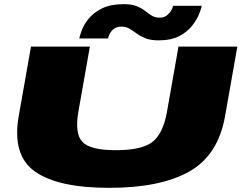

<svg xmlns="http://www.w3.org/2000/svg" viewBox="-20 -899 1176 923"><path d="M505 4Q259 4 148 -74.5Q37 -153 70 -341L129 -675H412L357 -363Q338.5 -259 375 -218Q411.5 -177 537 -177Q663 -177 713.8 -217.5Q764.5 -258 783 -363L838 -675H1121L1062 -341Q1029 -153 890 -74.5Q751 4 505 4ZM742.5 -705Q704 -705 679.2 -715Q654.5 -725 637 -738Q619.5 -751 602.8 -761Q586 -771 563.5 -771Q542 -771 528.5 -761Q515 -751 508 -737.5Q501 -724 499 -714H361Q363 -725.5 372.5 -752Q382 -778.5 405 -807.8Q428 -837 469.2 -858Q510.5 -879 575.5 -879Q614 -879 637.5 -869.2Q661 -859.5 677.5 -846.5Q694 -833.5 709.8 -823.8Q725.5 -814 748 -814Q767 -814 780.8 -824Q794.5 -834 802.5 -847.5Q810.5 -861 812 -871H950Q948 -860 937.8 -833.2Q927.5 -806.5 904.8 -776.8Q882 -747 842.8 -726Q803.5 -705 742.5 -705Z"/></svg>

Font: Anybody UltraExpanded Black
Style: Italic
Weight: 900
Width: 9
Italic angle: -10°
Designer: Tyler Finck
Foundry: Etcetera Type Company
Version: Version 1.010; ttfautohint (v1.8.3) -l 8 -r 50 -G 200 -x 14 